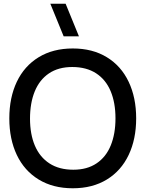

<svg xmlns="http://www.w3.org/2000/svg" viewBox="-20 -995 780 1030"><path d="M321.5 -800 250 -975H332L403.5 -800ZM30 -360Q30 -471.5 70.2 -556.2Q110.5 -641 187.5 -688Q264.5 -735 370.5 -735Q476.5 -735 553.2 -688Q630 -641 670.2 -556.2Q710.5 -471.5 710.5 -360Q710.5 -248.5 670.2 -163.8Q630 -79 553.2 -32Q476.5 15 370.5 15Q264.5 15 187.5 -32Q110.5 -79 70.2 -163.8Q30 -248.5 30 -360ZM599.5 -360Q599.5 -444 573.5 -506Q547.5 -568 495.5 -601.8Q443.5 -635.5 367.5 -635.5Q293 -635.5 242.2 -601Q191.5 -566.5 166.2 -504.2Q141 -442 141 -358.5Q141 -275 167.2 -213.5Q193.5 -152 245.5 -118.2Q297.5 -84.5 373.5 -84.5Q447.5 -84.5 498.2 -118.8Q549 -153 574.2 -215Q599.5 -277 599.5 -360Z"/></svg>

Font: Manrope KiralyPet SmBd KiralyPet
Style: Regular
Weight: 600
Designer: Mikhail Sharanda
Foundry: Mikhail Sharanda
Version: Version 4.502